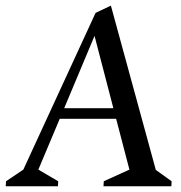

<svg xmlns="http://www.w3.org/2000/svg" viewBox="-44 -649 631 669"><path d="M-24 0 -23 -17.4 37.3 -58 289 -604.1 342.4 -629.4 498.9 -57 554 -17.4 553 0H316.6L317.6 -17.4L406.9 -58L360.7 -235H164.1L89.6 -58L158.9 -17.4L157.9 0ZM179.7 -272H351L285.4 -524Z"/></svg>

Font: Ancizar Serif Light
Style: Italic
Weight: 300
Italic angle: -4°
Designer: Cesar Puertas, Viviana Monsalve, Julian Moncada, Julian Prieto, Jose Castro, Felipe Aragon, Mariel Hernandez, Sara Alarc
Version: Version 8.100